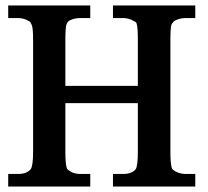

<svg xmlns="http://www.w3.org/2000/svg" viewBox="-20 -682 762 702"><path d="M219 -368H484V-535Q484 -559 483 -573.5Q482 -588 480 -594Q479 -601 471 -604Q460 -611 449.5 -613.5Q439 -616 431 -616H393V-662H694V-616H657Q639 -616 620 -607Q613 -603 607 -592V-593Q605 -587 604 -572.5Q603 -558 603 -535V-126Q603 -85 608 -68Q610 -61 621 -56H620Q639 -46 657 -46H694V0H393V-46H431Q461 -46 476 -63Q484 -76 484 -126V-305H219V-126Q219 -85 224 -68Q226 -61 237 -56H236Q252 -46 273 -46H310V0H10V-46H47Q77 -46 92 -63Q101 -75 101 -126V-535Q101 -581 96 -591Q91 -603 87 -604Q76 -611 65.5 -613.5Q55 -616 47 -616H10V-662H310V-616H273Q254 -616 236 -608Q227 -604 223 -592V-593Q221 -587 220 -572.5Q219 -558 219 -535Z"/></svg>

Font: New Athena Unicode
Style: Bold
Weight: 700
Designer: J. Rusten 1997; rev. by R. Hancock 2001, 2002, rev. by D. Mastronarde 2002-2021
Foundry: Society for Classical Studies (formerly American Philological Association)
Version: Version 5.008